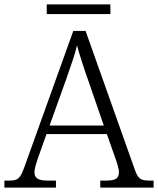

<svg xmlns="http://www.w3.org/2000/svg" viewBox="-22 -855 720 875"><path d="M191 -791H481V-835H191ZM-2 0H233V-32H196C150 -32 135 -44 135 -71C135 -88 147 -123 153 -140L190 -244H465L503 -136C509 -120 520 -87 520 -71C520 -44 507 -32 463 -32H435V0H678V-32H661C618 -32 607 -40 592 -83L368 -714H312L90 -96C70 -41 61 -32 19 -32H-2ZM204 -283 279 -492C298 -546 320 -608 329 -648C341 -603 362 -539 382 -483L451 -283Z"/></svg>

Font: Noto Serif Ethiopic Light
Style: Regular
Weight: 300
Designer: Monotype Design Team
Foundry: Monotype Imaging Inc.
Version: Version 2.102